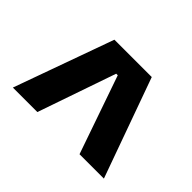

<svg xmlns="http://www.w3.org/2000/svg" viewBox="-81 -775 607 607"><g transform="rotate(45 222.0 -472.0)"><path d="M138 -639H305L425 -305H316L225 -567H218L127.5 -305H18Z"/></g></svg>

Font: Anek Telugu SemiBold
Style: Regular
Weight: 600
Designer: Omkar Bhoir (Telugu), Yesha Goshar (Latin)
Foundry: Ek Type
Version: Version 1.003